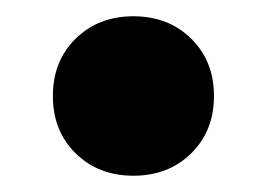

<svg xmlns="http://www.w3.org/2000/svg" viewBox="-20 -415 328 236"><path d="M144 -199Q101 -199 73 -226.5Q45 -254 45 -297Q45 -340 73 -367.5Q101 -395 144 -395Q187 -395 215 -367.5Q243 -340 243 -297Q243 -254 215 -226.5Q187 -199 144 -199Z"/></svg>

Font: Wix Madefor Text ExtraBold
Style: Regular
Weight: 800
Designer: Dalton Maag Ltd
Foundry: Dalton Maag Ltd
Version: Version 3.100